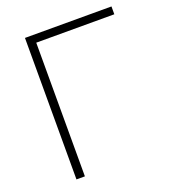

<svg xmlns="http://www.w3.org/2000/svg" viewBox="-130 -802 801 899"><g transform="rotate(-20 270.5 -352.5)"><path d="M97 0V-705H528V-666H139V0Z"/></g></svg>

Font: Mulish ExtraLight
Style: Regular
Weight: 200
Designer: Vernon Adams
Foundry: Vernon Adams
Version: Version 3.603